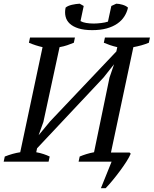

<svg xmlns="http://www.w3.org/2000/svg" viewBox="-26 -863 821 1025"><path d="M233.4 0H-6.3L-0.5 -27.3Q43 -44.4 82 -50.3L201.2 -611.3Q164.1 -619.6 128.4 -634.8L134.3 -662.6H374L368.2 -634.8Q351.6 -627.9 333 -621.6Q314.5 -615.2 292 -611.3L205.6 -211.9L180.2 -141.1L241.7 -215.3L595.2 -588.4L600.1 -611.3Q578.6 -616.2 561 -622.3Q543.5 -628.4 528.3 -634.8L534.2 -662.6H774.4L768.6 -634.8Q750 -627 728.8 -621.1Q707.5 -615.2 686 -611.3L566.4 -48.8H665.5L671.9 -42.5Q664.6 -24.9 649.2 -0.7Q633.8 23.4 615 48.8Q596.2 74.2 575.9 98.9Q555.7 123.5 538.1 141.6H512.7L569.8 0H393.6L399.4 -27.3Q415.5 -34.2 435.1 -40.3Q454.6 -46.4 476.1 -50.3L558.6 -448.7L583 -520L526.4 -448.7L171.9 -71.3L167.5 -50.3Q189 -46.4 206.5 -40.5Q224.1 -34.7 239.3 -27.3ZM466.3 -702.1Q422.9 -702.1 393.3 -711.4Q363.8 -720.7 346.4 -736.8Q329.1 -752.9 324 -774.9Q318.8 -796.9 324.2 -822.3Q330.1 -827.6 338.9 -831.3Q347.7 -835 357.9 -837.4Q368.2 -839.8 378.9 -841.3Q389.6 -842.8 399.4 -843.3L420.9 -831.1L403.8 -750.5Q415 -743.7 433.8 -740.5Q452.6 -737.3 474.6 -737.3Q482.4 -737.3 492.9 -738Q503.4 -738.8 513.9 -740Q524.4 -741.2 533.9 -743.2Q543.5 -745.1 550.3 -747.6L568.4 -831.1L594.7 -843.3Q602.1 -843.3 610.8 -841.8Q619.6 -840.3 628.4 -837.6Q637.2 -835 644.8 -831.1Q652.3 -827.1 657.2 -822.3Q651.9 -797.4 637.9 -775.4Q624 -753.4 600.6 -737.1Q577.1 -720.7 543.9 -711.4Q510.7 -702.1 466.3 -702.1Z"/></svg>

Font: PT Astra Serif
Style: Italic
Weight: 400
Italic angle: -16°
Designer: A.Korolkova, I. Chaeva
Foundry: ParaType Ltd
Version: Version 1.001